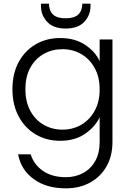

<svg xmlns="http://www.w3.org/2000/svg" viewBox="-20 -762 715 1050"><path d="M309 -554Q390 -554 446 -516.5Q502 -479 525 -427V-546H595V14Q595 91 562.5 148Q530 205 472.5 236.5Q415 268 340 268Q234 268 164.5 217.5Q95 167 79 82H148Q165 138 215 172.5Q265 207 340 207Q392 207 434 184.5Q476 162 500.5 119Q525 76 525 14V-121Q501 -69 445.5 -30.5Q390 8 309 8Q234 8 175 -27Q116 -62 82 -125.5Q48 -189 48 -274Q48 -360 82 -422.5Q116 -485 175 -519.5Q234 -554 309 -554ZM525 -273Q525 -341 497.5 -390.5Q470 -440 424 -466.5Q378 -493 322 -493Q265 -493 219 -467Q173 -441 146 -392.5Q119 -344 119 -274Q119 -205 146 -155.5Q173 -106 219 -79.5Q265 -53 322 -53Q378 -53 424 -79.5Q470 -106 497.5 -155.5Q525 -205 525 -273ZM475 -729Q475 -679 441 -642.5Q407 -606 339 -606Q272 -606 238 -642.5Q204 -679 204 -729V-742H248Q248 -704 269.5 -683Q291 -662 339 -662Q387 -662 408.5 -683Q430 -704 430 -742H475Z"/></svg>

Font: Poppins Light
Style: Regular
Weight: 300
Designer: Ninad Kale (Devanagari), Jonny Pinhorn (Latin)
Version: Version 5.002